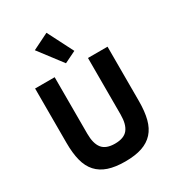

<svg xmlns="http://www.w3.org/2000/svg" viewBox="-228 -1112 1150 1258"><g transform="rotate(-30 347.0 -482.5)"><path d="M221 -698V-270Q221 -196 250 -159.5Q279 -123 347 -123Q415 -123 444 -159.5Q473 -196 473 -270V-698H621V-286Q621 -209 606.5 -152.5Q592 -96 559 -59.5Q526 -23 474 -5.5Q422 12 347 12Q272 12 220 -5.5Q168 -23 135 -59.5Q102 -96 87.5 -152.5Q73 -209 73 -286V-698ZM197 -916 320 -977 419 -783 331 -740Z"/></g></svg>

Font: IBM Plex Thai
Style: Bold
Weight: 700
Designer: Mike Abbink, Paul van der Laan, Pieter van Rosmalen, Ben Mitchell, Mark Frömberg
Foundry: Bold Monday
Version: Version 1.0